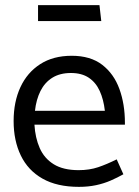

<svg xmlns="http://www.w3.org/2000/svg" viewBox="-20 -715 539 747"><path d="M466 -230V-237Q466 -310 444.5 -369Q423 -428 377.5 -463Q332 -498 259 -498Q187 -498 136.5 -465.5Q86 -433 59.5 -376Q33 -319 33 -244Q33 -168 61 -110Q89 -52 145.5 -20Q202 12 287 12Q323 12 353.5 5.5Q384 -1 410.5 -12.5Q437 -24 460 -37L434 -95Q396 -76 362 -64.5Q328 -53 286 -53Q226 -53 189 -76Q152 -99 134.5 -139Q117 -179 114 -230ZM116 -284Q121 -328 137.5 -361Q154 -394 183.5 -412.5Q213 -431 256 -431Q298 -431 325.5 -412.5Q353 -394 368 -361Q383 -328 388 -284ZM128 -633H374L367 -695H128Z"/></svg>

Font: Catamaran
Style: Regular
Weight: 400
Designer: Pria Ravichandran
Version: Version 2.000